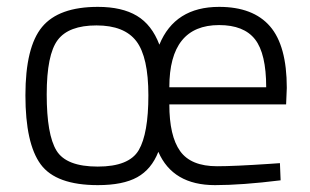

<svg xmlns="http://www.w3.org/2000/svg" viewBox="-20 -529 903 559"><path d="M612 -45Q662 -45 766 -52L795 -54L797 -4Q684 10 606 10Q483 10 441 -87Q421 -36 379.5 -13Q338 10 265 10Q143 10 98.5 -50.5Q54 -111 54 -251.5Q54 -392 102.5 -450.5Q151 -509 265 -509Q335 -509 378.5 -483Q422 -457 444 -399Q489 -509 618 -509Q717 -509 766 -452.5Q815 -396 815 -273L813 -225H473Q473 -133 504.5 -89Q536 -45 612 -45ZM116 -254Q116 -137 144.5 -90.5Q173 -44 264.5 -44Q356 -44 384 -92Q412 -140 412 -251.5Q412 -363 377 -409Q342 -455 261 -455Q180 -455 148 -412.5Q116 -370 116 -254ZM473 -275H755Q755 -373 722.5 -414.5Q690 -456 618 -456Q473 -456 473 -275Z"/></svg>

Font: Titillium Web[RUS by Daymarius]
Style: Regular
Weight: 300
Designer: Cyrillization by Daymarius
Foundry: Cyrillization by Daymarius
Version: Version 1.002 September 12, 2018